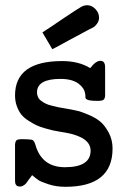

<svg xmlns="http://www.w3.org/2000/svg" viewBox="-20 -716 494 742"><path d="M38.1 -21V-157.2Q39.1 -170.4 44.4 -174.3Q49.8 -178.2 66.9 -178.2Q80.1 -178.2 88.1 -177.5Q96.2 -176.8 101.1 -176.3Q106 -175.8 108.9 -172.4Q111.8 -168.9 112.8 -167Q113.8 -165 116.5 -157.5Q119.1 -149.9 120.1 -146Q147 -69.8 231 -69.8Q330.1 -69.8 330.1 -133.8Q330.1 -185.5 234.9 -203.1Q233.9 -203.1 214.4 -206.5Q194.8 -210 185.3 -211.9Q175.8 -213.9 154.3 -220Q132.8 -226.1 119.9 -232.4Q106.9 -238.8 89.4 -250Q71.8 -261.2 61.8 -274.2Q51.8 -287.1 44.9 -306.2Q38.1 -325.2 38.1 -347.2Q38.1 -480 220.2 -480Q284.2 -480 328.1 -453.1H329.1Q350.1 -481 368.2 -481Q386.2 -481 386.2 -456.1V-346.2Q385.3 -334 379.6 -330.1Q374 -326.2 357.9 -326.2Q329.1 -326.2 319.1 -330.1Q309.1 -334 310.1 -340.6Q311 -347.2 307.6 -360.6Q304.2 -374 290 -387.2Q265.1 -411.1 213.9 -411.1Q123 -411.1 123 -358.9Q123 -349.1 127 -340.6Q130.9 -332 140.4 -325.4Q149.9 -318.8 158 -314.9Q166 -311 182.1 -307.1Q198.2 -303.2 206.1 -301.5Q213.9 -299.8 231.9 -296.9Q250 -293.9 253.9 -293Q270 -290 282 -287.1Q293.9 -284.2 321.5 -272.7Q349.1 -261.2 366.9 -246.6Q384.8 -231.9 399.9 -203.9Q415 -175.8 415 -142.1Q415 5.9 232.9 5.9Q196.8 5.9 168 -3.7Q139.2 -13.2 130.1 -19Q121.1 -24.9 104 -39.1Q102.1 -36.1 97.4 -30Q92.8 -23.9 90.8 -21.5Q88.9 -19 85.9 -14.4Q83 -9.8 81.1 -7.8Q79.1 -5.9 76.7 -3.4Q74.2 -1 72 0Q69.8 1 67.4 2.4Q64.9 3.9 62.5 4.4Q60.1 4.9 57.1 4.9Q48.3 4.9 44.2 1Q40 -2.9 39.1 -7.6Q38.1 -12.2 38.1 -21ZM144 -590.8Q178.2 -612.8 225.1 -645Q282.2 -683.1 293.7 -689.5Q305.2 -695.8 316.9 -695.8Q335 -695.8 348.9 -680.9Q362.8 -666 362.8 -647.9Q362.8 -634.8 355 -624.3Q347.2 -613.8 341.6 -610.8Q335.9 -607.9 324.2 -602.1Q275.4 -576.2 242.2 -558.1Q209 -540 198 -533.9Q187 -527.8 182.1 -525.9Z"/></svg>

Font: CMU Concrete
Style: Bold
Weight: 700
Version: Version 0.7.0